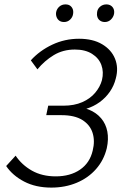

<svg xmlns="http://www.w3.org/2000/svg" viewBox="-20 -843 557 872"><path d="M213 9Q142 9 89.5 -18.5Q37 -46 8 -89L51 -136Q79 -94 125 -68Q171 -42 233 -42Q299 -42 343.5 -72.5Q388 -103 401 -159Q412 -203 400.5 -239.5Q389 -276 354 -298Q319 -320 259 -320H190L199 -363H268Q317 -363 353.5 -379Q390 -395 412.5 -422Q435 -449 443 -479Q452 -516 440.5 -547.5Q429 -579 398 -598.5Q367 -618 320 -618Q266 -618 224 -592.5Q182 -567 150 -528L120 -569Q160 -613 217 -640Q274 -667 339 -667Q402 -667 444 -642Q486 -617 502.5 -576Q519 -535 506 -487Q498 -454 479 -426.5Q460 -399 432.5 -379Q405 -359 370.5 -348.5Q336 -338 298 -338L303 -359Q350 -359 384 -345Q418 -331 439.5 -305.5Q461 -280 467.5 -245.5Q474 -211 465 -170Q452 -116 416.5 -75.5Q381 -35 328.5 -13Q276 9 213 9ZM271 -743Q258 -743 249.5 -749Q241 -755 237 -765.5Q233 -776 235 -788Q238 -803 249.5 -813Q261 -823 277 -823Q290 -823 298 -817.5Q306 -812 310 -802.5Q314 -793 312 -780Q310 -765 298.5 -754Q287 -743 271 -743ZM456 -743Q444 -743 435 -749Q426 -755 422.5 -765.5Q419 -776 421 -788Q423 -803 435 -813Q447 -823 463 -823Q475 -823 483.5 -817.5Q492 -812 496 -802.5Q500 -793 498 -780Q495 -765 483.5 -754Q472 -743 456 -743Z"/></svg>

Font: Ysabeau Office Light
Style: Italic
Weight: 300
Italic angle: -12°
Designer: Christian Thalmann (Catharsis Fonts)
Version: Version 2.001;gftools[0.9.30]; featfreeze: tnum,lnum,ss02